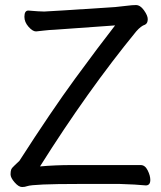

<svg xmlns="http://www.w3.org/2000/svg" viewBox="-20 -731 640 764"><path d="M67.9 13.2Q54.2 13.2 38.1 -5.4Q22 -23.9 22 -37.1Q22 -48.8 24.4 -55.9Q26.9 -63 39.8 -74.5Q52.7 -85.9 57.1 -90.8Q185.1 -290 279.5 -418.9Q374 -547.9 438 -629.9L198.7 -612.8Q174.8 -611.8 154.8 -609.4Q134.8 -606.9 124 -606H123Q109.9 -606 93.5 -624.5Q77.1 -643.1 77.1 -664.1Q77.1 -689 92.8 -689Q137.2 -685.1 155.8 -685.1Q168 -685.1 439.9 -703.1Q461.9 -705.1 484.4 -708Q506.8 -710.9 521 -710.9Q538.1 -710.9 553 -689.9Q567.9 -668.9 567.9 -654.8Q567.9 -638.2 557.1 -632.8Q541 -627.9 522 -606Q328.1 -369.1 139.2 -68.8Q200.2 -74.2 264.2 -74.2H540Q557.1 -74.2 567.6 -53.2Q578.1 -32.2 578.1 -15.1Q578.1 6.8 560.1 6.8Q522 2.9 457 1H292Q112.8 1 87.9 9.8Q79.1 13.2 67.9 13.2Z"/></svg>

Font: LXGW WenKai GB Screen
Style: Regular
Weight: 400
Designer: LXGW / Fontworks Inc.
Foundry: LXGW / Fontworks Inc.
Version: Version 1.321;February 19, 2024;FontCreator 14.0.0.2901 64-b